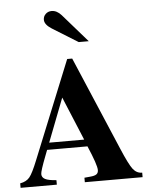

<svg xmlns="http://www.w3.org/2000/svg" viewBox="-62 -1014 847 1066"><g transform="rotate(-5 361.0 -481.5)"><path d="M457 -778H401L259 -866Q219 -891 219 -918Q219 -937 232.5 -950Q246 -963 266 -963Q295 -963 320 -935ZM689 0H367V-25L399 -28Q424 -30 434.5 -37.5Q445 -45 445 -61Q445 -90 399 -197H174L161 -163Q130 -83 130 -66Q130 -47 148.5 -37.5Q167 -28 211 -25V0H9V-25Q44 -31 62 -53Q80 -75 108 -145L329 -690H357L579 -168Q617 -78 637.5 -51.5Q658 -25 689 -25ZM384 -236 283 -479 189 -236Z"/></g></svg>

Font: STIX
Style: Bold
Weight: 700
Designer: MicroPress Inc., with final additions and corrections provided by Coen Hoffman, Elsevier (retired)
Version: Version 1.1.1